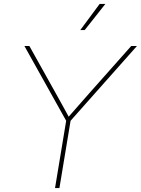

<svg xmlns="http://www.w3.org/2000/svg" viewBox="-20 -963 721 983"><path d="M261.7 0 318.8 -344.7 105 -727.5H130.4L266.1 -484.4Q283.7 -453.1 300.8 -421.9Q317.9 -390.6 335 -359.4H326.2Q353.5 -390.6 381.1 -421.9Q408.7 -453.1 436 -484.4L651.9 -727.5H681.2L341.3 -344.7L284.2 0ZM391.1 -809.1 490.2 -942.9H519.5L413.6 -809.1Z"/></svg>

Font: Inter 16pt Thin
Style: Italic
Weight: 250
Italic angle: -9.3988°
Version: Version 4.001;git-66647c0bb